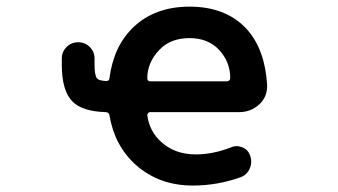

<svg xmlns="http://www.w3.org/2000/svg" viewBox="-20 -579 1040 590"><path d="M572.3 -8.8Q468.8 -8.8 397.5 -72.3Q332 -130.9 316.4 -224.6Q315.4 -233.4 305.7 -234.4Q233.4 -236.3 203.1 -266.6Q169.9 -299.8 169.9 -379.9V-399.4Q169.9 -419.9 184.6 -434.6Q199.2 -449.2 220.2 -449.2Q241.2 -449.2 255.9 -434.6Q270.5 -419.9 270.5 -399.4V-381.8Q270.5 -346.7 278.3 -337.9Q284.2 -331.1 305.7 -330.1Q315.4 -329.1 316.4 -338.9Q329.1 -437.5 390.6 -496.1Q457 -558.6 562.5 -558.6Q675.8 -558.6 739.3 -488.3Q793.9 -426.8 800.8 -319.3Q800.8 -316.4 800.8 -313.5Q800.8 -281.2 777.3 -258.8Q751 -234.4 714.8 -234.4H441.4Q437.5 -234.4 435.1 -231.4Q432.6 -228.5 432.6 -224.6Q439.5 -174.8 475.6 -142.6Q517.6 -104.5 582 -104.5Q633.8 -104.5 689.5 -126Q698.2 -129.9 707 -129.9Q715.8 -129.9 725.6 -126Q743.2 -118.2 749 -99.6Q752 -90.8 752 -83Q752 -71.3 747.1 -60.5Q738.3 -41 718.8 -34.2Q647.5 -8.8 572.3 -8.8ZM677.7 -329.1Q681.6 -329.1 684.6 -332Q687.5 -335 687.5 -338.9Q687.5 -388.7 653.3 -425.8Q619.1 -461.9 562.5 -461.9Q502.9 -461.9 468.8 -424.8Q432.6 -386.7 432.6 -337.9Q432.6 -335 434.6 -332Q437.5 -329.1 441.4 -329.1Z"/></svg>

Font: Rounded-X Mgen+ 1mn medium
Style: Regular
Weight: 500
Designer: [Source Han Sans]
Ryoko NISHIZUKA  (kana & ideographs); Paul D. Hunt (Latin, Greek & Cyrillic); Wenlong ZHANG  (bopomofo
Version: Version 1.059.20150602